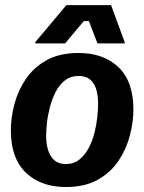

<svg xmlns="http://www.w3.org/2000/svg" viewBox="-20 -720 565 752"><path d="M238.3 12.5Q140 12.5 81.2 -43.8Q22.5 -100 22.5 -209.2Q22.5 -258.3 36.2 -311.2Q50 -364.2 80.8 -410Q111.7 -455.8 162.5 -484.2Q213.3 -512.5 287.5 -512.5Q385.8 -512.5 444.2 -456.7Q502.5 -400.8 502.5 -290.8Q502.5 -242.5 488.8 -189.6Q475 -136.7 444.6 -90.8Q414.2 -45 363.3 -16.2Q312.5 12.5 238.3 12.5ZM237.5 -77.5Q269.2 -77.5 291.2 -95.4Q313.3 -113.3 327.9 -141.2Q342.5 -169.2 350.4 -201.2Q358.3 -233.3 361.2 -262.9Q364.2 -292.5 364.2 -312.5Q364.2 -422.5 288.3 -422.5Q256.7 -422.5 234.2 -405Q211.7 -387.5 197.5 -359.2Q183.3 -330.8 175 -298.8Q166.7 -266.7 163.8 -237.5Q160.8 -208.3 160.8 -189.2Q160.8 -136.7 180 -107.1Q199.2 -77.5 237.5 -77.5ZM118.3 -550V-555L240 -700H415L468.3 -555V-550H361.7L328.3 -637.5H308.3L235 -550Z"/></svg>

Font: Familjen Grotesk
Style: Bold Italic
Weight: 700
Italic angle: -9.46201°
Designer: Anders Wikstroem, Jonas Baeckman, Matilda Gysing, Kristian Moeller
Foundry: Familjen STHLM AB
Version: Version 2.002; ttfautohint (v1.8.4.7-5d5b)